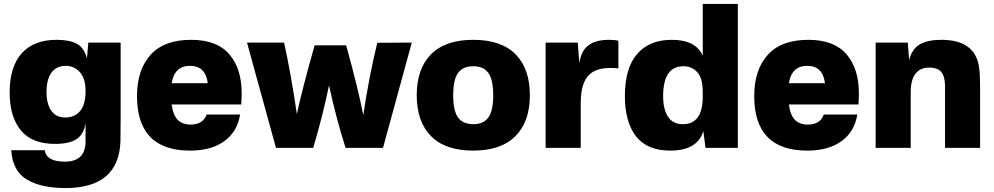

<svg xmlns="http://www.w3.org/2000/svg" viewBox="-20 -750 5044 974"><path d="M592 -145Q592 -62 591 -32Q582 204 312 204Q189 204 116.5 161Q44 118 37 12H207Q215 70 309 70Q414 70 414 -33V-125Q404 -66 366.5 -43Q329 -20 259 -20Q142 -20 85.5 -89Q29 -158 29 -281Q29 -412 90.5 -480Q152 -548 267 -548Q333 -548 370.5 -527.5Q408 -507 421 -453L428 -534H592ZM216 -284Q216 -223 240 -188.5Q264 -154 311 -154Q360 -154 387 -187.5Q414 -221 414 -287V-289Q414 -352 385 -384Q356 -416 314 -416Q266 -416 241 -381.5Q216 -347 216 -284Z M950 -548Q1080 -548 1143 -475Q1206 -402 1206 -277Q1206 -254 1204 -220H851Q858 -165 882 -141.5Q906 -118 947 -118Q1010 -118 1028 -169H1198Q1184 -82 1118 -34Q1052 14 944 14Q675 14 675 -263Q675 -395 743.5 -471.5Q812 -548 950 -548ZM851 -328H1034Q1023 -416 944 -416Q865 -416 851 -328Z M2069 -534 1923 0H1733Q1685 -151 1649 -317Q1620 -173 1569 0H1380L1233 -534H1421Q1455 -382 1486 -171Q1513 -298 1576 -520H1736Q1795 -308 1823 -166Q1852 -362 1894 -533Z M2381 -120Q2432 -120 2457 -153.5Q2482 -187 2482 -267Q2482 -347 2457 -380.5Q2432 -414 2381 -414Q2329 -414 2304 -380.5Q2279 -347 2279 -267Q2279 -187 2304 -153.5Q2329 -120 2381 -120ZM2381 14Q2239 14 2166.5 -59.5Q2094 -133 2094 -267Q2094 -401 2166.5 -474.5Q2239 -548 2381 -548Q2523 -548 2595.5 -474.5Q2668 -401 2668 -267Q2668 -133 2595 -59.5Q2522 14 2381 14Z M3068 -548Q3101 -548 3117 -543V-403Q3015 -414 2970.5 -372.5Q2926 -331 2926 -228V0H2748V-534H2911L2919 -429Q2928 -493 2965.5 -520.5Q3003 -548 3068 -548Z M3723 -730V0H3559L3548 -85Q3518 14 3380 14Q3263 14 3206.5 -58.5Q3150 -131 3150 -263Q3150 -404 3212 -476Q3274 -548 3388 -548Q3510 -548 3545 -467V-730ZM3344 -262Q3344 -195 3369 -157.5Q3394 -120 3444 -120Q3545 -120 3545 -260V-283Q3545 -353 3517.5 -383.5Q3490 -414 3447 -414Q3344 -414 3344 -262Z M4081 -548Q4211 -548 4274 -475Q4337 -402 4337 -277Q4337 -254 4335 -220H3982Q3989 -165 4013 -141.5Q4037 -118 4078 -118Q4141 -118 4159 -169H4329Q4315 -82 4249 -34Q4183 14 4075 14Q3806 14 3806 -263Q3806 -395 3874.5 -471.5Q3943 -548 4081 -548ZM3982 -328H4165Q4154 -416 4075 -416Q3996 -416 3982 -328Z M4755 -548Q4928 -548 4947 -407Q4952 -373 4952 -309V0H4774V-314Q4774 -360 4756 -383.5Q4738 -407 4694 -407Q4650 -408 4625 -377Q4600 -346 4600 -283V0H4422V-534H4585L4592 -445Q4606 -502 4646.5 -525Q4687 -548 4755 -548Z"/></svg>

Font: Nacelle Heavy
Style: Regular
Weight: 800
Designer: Sora Sagano
Foundry: Sora Sagano
Version: Version 1.000;FEAKit 1.0